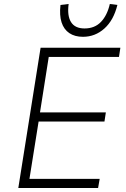

<svg xmlns="http://www.w3.org/2000/svg" viewBox="-20 -945 634 965"><path d="M72 0 184 -705H585L578 -659H225L181 -380H512L505 -334H174L128 -46H481L473 0ZM397 -760Q356 -760 328.5 -778.5Q301 -797 289.5 -832.5Q278 -868 284 -920L325 -925Q317 -866 337 -834Q357 -802 405 -802Q456 -802 487.5 -835Q519 -868 532 -925L570 -920Q551 -843 504.5 -801.5Q458 -760 397 -760Z"/></svg>

Font: Nunito Sans 7pt SemiCondensed ExtraLight
Style: Italic
Weight: 250
Width: 4
Italic angle: -9°
Designer: Vernon Adams
Foundry: Vernon Adams
Version: Version 3.101;gftools[0.9.27]